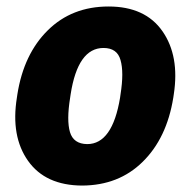

<svg xmlns="http://www.w3.org/2000/svg" viewBox="-20 -558 569 588"><path d="M247.1 -116.7Q324.2 -116.7 347.7 -258.8L349.1 -269Q359.9 -336.9 349.1 -374Q338.9 -411.1 296.9 -411.1Q218.3 -411.1 196.3 -269L194.8 -258.8Q183.6 -189.5 194.3 -153.3Q205.1 -117.2 247.1 -116.7ZM512.2 -269 510.7 -258.8Q490.7 -134.8 417 -62.5Q343.8 9.8 231.4 10.3Q119.1 9.8 65.9 -65.4Q12.7 -140.6 31.7 -258.8L33.2 -269Q52.7 -392.6 126.5 -465.3Q200.2 -538.1 312.5 -538.1Q424.8 -538.1 477.5 -462.4Q530.3 -386.7 512.2 -269Z"/></svg>

Font: Roboto-BlackItalic
Style: Italic
Weight: 900
Italic angle: -12°
Designer: Google
Version: Version 1.100141; 2013